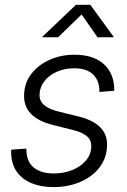

<svg xmlns="http://www.w3.org/2000/svg" viewBox="-20 -765 528 796"><path d="M203.6 10.7Q150.9 10.7 111.8 -5.1Q72.8 -21 50.5 -51.8Q28.3 -82.5 26.4 -127.4Q25.9 -131.8 26.1 -135.7Q26.4 -139.6 26.4 -144.5L89.4 -148.9Q88.4 -97.7 118.2 -71.8Q147.9 -45.9 203.6 -45.9Q245.1 -45.9 279.8 -60.1Q314.5 -74.2 335.9 -99.1Q357.4 -124 358.4 -156.2Q359.4 -183.6 340.6 -200Q321.8 -216.3 284.2 -225.6L200.7 -246.6Q138.7 -261.7 107.9 -293.7Q77.1 -325.7 80.1 -375Q82 -423.3 111.1 -460.2Q140.1 -497.1 186.8 -517.6Q233.4 -538.1 288.6 -538.1Q362.8 -538.1 405.3 -503.4Q447.8 -468.8 453.1 -408.2Q453.6 -403.3 453.6 -398.7Q453.6 -394 453.6 -388.7L392.1 -383.8Q393.1 -429.2 366.7 -455.6Q340.3 -481.9 287.6 -481.9Q248.5 -481.9 216.3 -467.8Q184.1 -453.6 164.8 -429.4Q145.5 -405.3 144 -375Q142.6 -346.7 162.6 -329.6Q182.6 -312.5 224.1 -302.2L305.2 -282.2Q366.7 -267.1 396.5 -236.3Q426.3 -205.6 423.8 -157.7Q421.9 -119.1 404.1 -88.1Q386.2 -57.1 355.7 -34.9Q325.2 -12.7 286.1 -1Q247.1 10.7 203.6 10.7ZM220.7 -610.4H154.8L155.3 -612.3L294.9 -745.1H354.5L451.2 -612.3L450.7 -610.4H384.3L318.4 -705.1Z"/></svg>

Font: Inter 24pt Light
Style: Italic
Weight: 300
Italic angle: -9.3988°
Designer: Rasmus Andersson
Foundry: rsms
Version: Version 4.001;git-66647c0bb